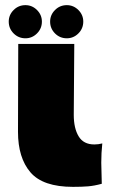

<svg xmlns="http://www.w3.org/2000/svg" viewBox="-20 -717 468 747"><path d="M50 -204 51 -546H269L267 -270Q267 -218 286 -186.5Q305 -155 347 -155Q363 -155 378 -159Q374 -122 374 -84Q374 -66 376 -2Q347 6 322.5 8Q298 10 264 10Q147 10 98.5 -46.5Q50 -103 50 -204ZM14 -633Q14 -659 33 -678Q52 -697 79 -697Q105 -697 124 -678Q143 -659 143 -633Q143 -606 124 -587Q105 -568 79 -568Q52 -568 33 -587Q14 -606 14 -633ZM175 -633Q175 -659 194 -678Q213 -697 240 -697Q266 -697 285 -678Q304 -659 304 -633Q304 -606 285 -587Q266 -568 240 -568Q213 -568 194 -587Q175 -606 175 -633Z"/></svg>

Font: Mantou Sans
Style: Regular
Weight: 400
Designer: Mant0u / artakana
Foundry: Mant0u / artakana
Version: Version 1.001;October 22, 2023;FontCreator 14.0.0.2901 64-bi